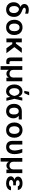

<svg xmlns="http://www.w3.org/2000/svg" viewBox="2764 -3585 1021 6589"><g transform="rotate(90 3274.5 -290.5)"><path d="M309.3 9.9Q248.9 9.9 202.1 -9.9Q155.2 -29.8 122.9 -64.6Q90.6 -99.4 73.7 -146.7Q56.8 -193.9 56.8 -248.6Q56.8 -316.8 78.5 -360.4Q103 -410.5 138.5 -439.6Q174 -468.8 214.1 -478.7L213.8 -481.5Q191.4 -491.8 173.7 -505.1Q155.9 -518.5 143.5 -534.6Q131 -550.8 124.3 -570.3Q117.5 -589.8 117.5 -612.2Q117.5 -650.2 131.7 -679.2Q146 -708.1 172.2 -727.8Q198.5 -747.5 235.6 -757.6Q272.7 -767.8 318.5 -767.8Q354 -767.8 383.5 -762.1Q398.8 -759.2 415.3 -754.8Q431.8 -750.4 449.9 -744.3V-641.3Q382.8 -665.5 327.8 -665.5Q310.7 -665.5 295.6 -662.5Q280.5 -659.4 269.4 -653.2Q258.2 -647 251.8 -637.6Q245.4 -628.2 245.4 -615.1Q245.4 -606.2 249.5 -597.5Q253.6 -588.8 263.5 -579.7Q273.4 -570.7 290.1 -561.6Q306.8 -552.6 332.4 -543.3Q444.2 -505.7 502.1 -437.1Q560 -368.6 560 -264.2Q560 -138.5 494.7 -66.8Q463.4 -31.2 417.4 -10.7Q371.4 9.9 309.3 9.9ZM309.3 -95.5Q351.2 -95.5 377.1 -118.3Q404.5 -142.4 416.2 -180Q428.3 -217.3 428.3 -259.9Q428.3 -281.6 425.4 -299.2Q422.6 -316.8 414.1 -337.4Q401.3 -370.4 375.4 -395.2Q349.4 -420.1 309.3 -430.4Q267.8 -430.4 241.1 -408Q212.7 -382.1 200.3 -345.2Q188.2 -308.9 188.2 -268.8Q188.2 -162.6 241.1 -118.3Q267.4 -95.5 309.3 -95.5Z M919.7 10.7Q837.4 10.7 779.5 -24.9Q721.9 -60.4 690.7 -123.2Q658.4 -186.4 658.4 -270.6Q658.4 -412.3 745.4 -491.1Q813.2 -552.6 919.7 -552.6Q961.6 -552.6 997.2 -542.8Q1032.7 -533 1061.4 -515.4Q1090.2 -497.9 1112.2 -473.2Q1134.2 -448.5 1149.1 -418.7Q1181.1 -355.1 1181.1 -270.6Q1181.1 -182.9 1148.4 -120.7Q1115.8 -58.9 1058.8 -24.1Q1001.8 10.7 919.7 10.7ZM920.5 -92.3Q953.8 -91.6 978.3 -105.8Q1002.8 -120 1018.8 -144.5Q1034.8 -169 1042.8 -201.7Q1050.8 -234.4 1050.8 -271Q1050.8 -305.8 1043.5 -338.2Q1036.2 -370.7 1020.4 -395.8Q1004.6 -420.8 979.9 -435.7Q955.3 -450.6 920.5 -450.6Q897.4 -450.6 878.7 -444.1Q860.1 -437.5 845.5 -425.8Q831 -414.1 820.5 -397.5Q810 -381 803.3 -361.5Q788.7 -320 788.7 -271Q788.7 -235.8 796.2 -203.5Q803.6 -171.2 819.4 -146.5Q835.2 -121.8 860.3 -107.1Q885.3 -92.3 920.5 -92.3Z M1805 0H1636.4L1490.1 -201.3H1432.5V0H1299.7V-528.4H1432.5V-324.6H1475.1L1629.3 -528.4H1794.4L1596.2 -272.7Z M2095.2 6.4Q2065 6.4 2038.7 -1.8Q2012.4 -9.9 1993.3 -28.2Q1974.1 -46.5 1963.1 -75.8Q1952.1 -105.1 1952.8 -147V-545.5H2078.5L2077.4 -158.7Q2077.8 -142.4 2082 -131.6Q2086.3 -120.7 2093.9 -114.3Q2101.6 -108 2112.2 -105.3Q2122.9 -102.6 2136.4 -102.6Q2157.7 -102.6 2178.6 -106.9V-6.4Q2141.3 6.4 2095.2 6.4Z M2374.3 199.9H2249.6V-545.5H2378.2V-229.4Q2378.2 -202.1 2387.3 -179.3Q2396.3 -156.6 2413.4 -140.1Q2430.4 -123.6 2454.7 -114.3Q2479 -105.1 2509.6 -105.1Q2541.2 -105.1 2565.3 -114.5Q2589.5 -123.9 2606 -140.6Q2622.5 -157.3 2631.2 -180Q2639.9 -202.8 2640.6 -229.4V-545.5H2769.5V0H2644.5V-78.8H2640.3Q2618.6 -36.9 2583.1 -18.1Q2548.7 0.4 2509.6 0.4Q2470.5 0.4 2435.7 -18.1Q2400.2 -36.9 2378.6 -78.8H2374.3Z M3111.2 11.4Q3038.7 9.9 2987.6 -27.3Q2932.9 -67.1 2905.9 -130.7Q2878.9 -194.6 2878.9 -272.7Q2878.6 -314.3 2886.7 -351.2Q2894.9 -388.1 2910 -419.4Q2925.1 -450.6 2946.6 -475.5Q2968 -500.4 2994.3 -517.6Q3020.6 -534.8 3051 -543.9Q3081.3 -552.9 3114.3 -552.6Q3181.8 -552.6 3229.4 -516.3Q3276.6 -480.1 3300.8 -417.6H3302.9L3329.9 -545.5H3432.5L3371.8 -272.7L3439.6 0H3335.9L3306.1 -128.6H3303.3Q3279.8 -66.8 3232.6 -28.1Q3185 11 3111.2 11.4ZM3125.7 -95.9Q3142 -95.9 3156.6 -100.7Q3171.2 -105.5 3183.8 -114Q3196.4 -122.5 3207.2 -133.9Q3218 -145.2 3226.6 -158.7Q3244.7 -185.7 3255.7 -215.6Q3266.7 -245.4 3272 -271.3L3272.4 -272.7L3272 -274.1Q3259.6 -339.1 3231.5 -385.3Q3193.5 -447.1 3131 -447.1Q3099.8 -447.4 3076.2 -433.6Q3052.6 -419.7 3036.8 -395.8Q3021 -371.8 3013 -340Q3005 -308.2 3005 -273.1Q3005 -194.6 3038.7 -144.9Q3072.1 -95.9 3125.7 -95.9ZM3176.5 -613.3H3098L3131 -781.2H3251.4Z M3795.8 9.9Q3735.1 9.9 3688.2 -10.7Q3641.3 -31.2 3609.4 -67.5Q3577.4 -103.7 3560.9 -152.7Q3544.4 -201.7 3544.4 -258.5V-269.9Q3544.4 -340.2 3572.4 -398.8Q3600.9 -458.1 3659.1 -494.7Q3715.2 -528.4 3794.4 -528.4H4079.5V-422.9H3951.3Q3970.5 -408.4 3986.9 -389.9Q4003.2 -371.4 4015.1 -349.4Q4027 -327.4 4033.6 -302Q4040.1 -276.6 4040.1 -248.6Q4040.1 -233 4039.2 -219.3Q4038.4 -205.6 4036.6 -192.8Q4034.8 -180 4031.6 -167.8Q4028.4 -155.5 4023.8 -142.8Q4011.4 -108.7 3990.9 -80.6Q3970.5 -52.6 3941.9 -32.5Q3913.4 -12.4 3876.8 -1.2Q3840.2 9.9 3795.8 9.9ZM3795.8 -95.5Q3836.6 -95.5 3860.8 -117.5Q3885.3 -139.9 3896.3 -174.9Q3907.3 -209.9 3907.3 -254.3Q3907.3 -269.2 3906.8 -281.2Q3906.2 -293.3 3905.5 -303.3Q3903.8 -323.9 3896.7 -346.2Q3872.2 -422.9 3794.4 -422.9Q3752.8 -422.9 3726.6 -402Q3713.1 -390.6 3703.8 -376.1Q3694.6 -361.5 3688.6 -344.5Q3682.5 -327.4 3679.9 -308.4Q3677.2 -289.4 3677.2 -269.9Q3677.2 -211.6 3688.9 -177.2Q3700.3 -139.9 3726.6 -117.7Q3752.8 -95.5 3795.8 -95.5Z M4444.6 10.7Q4362.2 10.7 4304.3 -24.9Q4246.8 -60.4 4215.6 -123.2Q4183.2 -186.4 4183.2 -270.6Q4183.2 -412.3 4270.2 -491.1Q4338.1 -552.6 4444.6 -552.6Q4486.5 -552.6 4522 -542.8Q4557.5 -533 4586.3 -515.4Q4615.1 -497.9 4637.1 -473.2Q4659.1 -448.5 4674 -418.7Q4706 -355.1 4706 -270.6Q4706 -182.9 4673.3 -120.7Q4640.6 -58.9 4583.6 -24.1Q4526.6 10.7 4444.6 10.7ZM4445.3 -92.3Q4478.7 -91.6 4503.2 -105.8Q4527.7 -120 4543.7 -144.5Q4559.7 -169 4567.6 -201.7Q4575.6 -234.4 4575.6 -271Q4575.6 -305.8 4568.4 -338.2Q4561.1 -370.7 4545.3 -395.8Q4529.5 -420.8 4504.8 -435.7Q4480.1 -450.6 4445.3 -450.6Q4422.2 -450.6 4403.6 -444.1Q4384.9 -437.5 4370.4 -425.8Q4355.8 -414.1 4345.3 -397.5Q4334.9 -381 4328.1 -361.5Q4313.6 -320 4313.6 -271Q4313.6 -235.8 4321 -203.5Q4328.5 -171.2 4344.3 -146.5Q4360.1 -121.8 4385.1 -107.1Q4410.2 -92.3 4445.3 -92.3Z M5023.1 9.9Q4963.4 9.9 4915.5 -12.1Q4867.5 -34.4 4840.2 -83.8Q4814.6 -130.7 4813.9 -206V-545.5H4939.6V-204.5Q4938.9 -173.7 4945.5 -152.7Q4952.1 -131.7 4963.2 -118.8Q4974.4 -105.8 4989 -100.1Q5003.6 -94.5 5019.2 -94.5Q5049.7 -94.5 5073.3 -110.4Q5096.9 -126.4 5112.9 -152.2Q5128.9 -177.9 5137.3 -210.6Q5145.6 -243.3 5145.6 -277Q5142 -349.8 5127.1 -418.3Q5112.2 -486.9 5090.6 -545.5H5212.7Q5235.1 -501.1 5251.1 -432.5Q5266.7 -364.7 5269.5 -277Q5269.2 -240.4 5263.7 -204.9Q5258.2 -169.4 5246.1 -137.4Q5234 -105.5 5214.8 -78.5Q5195.7 -51.5 5168.3 -31.8Q5141 -12.1 5104.9 -0.9Q5068.9 10.3 5023.1 9.9Z M5526.6 199.9H5402V-545.5H5530.5V-229.4Q5530.5 -202.1 5539.6 -179.3Q5548.7 -156.6 5565.7 -140.1Q5582.7 -123.6 5607.1 -114.3Q5631.4 -105.1 5661.9 -105.1Q5693.5 -105.1 5717.7 -114.5Q5741.8 -123.9 5758.3 -140.6Q5774.9 -157.3 5783.6 -180Q5792.3 -202.8 5793 -229.4V-545.5H5921.9V0H5796.9V-78.8H5792.6Q5771 -36.9 5735.4 -18.1Q5701 0.4 5661.9 0.4Q5622.9 0.4 5588.1 -18.1Q5552.6 -36.9 5530.9 -78.8H5526.6Z M6273.4 9.9Q6240.1 9.9 6209.2 5.1Q6178.3 0.4 6151.3 -8.9Q6124.3 -18.1 6102.1 -31.8Q6079.9 -45.5 6063.9 -63.4Q6047.9 -81.3 6039.2 -103Q6030.5 -124.6 6030.5 -149.9Q6030.5 -190.3 6057.5 -224.1Q6084.9 -258.5 6147.7 -274.9Q6089.5 -291.9 6064.6 -324.2Q6039.8 -356.5 6039.8 -394.2Q6041.9 -470.5 6106.2 -511.4Q6170.8 -552.6 6272.7 -552.6Q6368.3 -552.6 6430.8 -510.3Q6492.9 -468.4 6501.1 -391.3H6374.3Q6371.1 -407.3 6362.2 -419Q6353.3 -430.8 6339.5 -438.6Q6325.6 -446.4 6307.4 -450.1Q6289.1 -453.8 6267.4 -453.8Q6242.2 -453.8 6223 -448.5Q6203.8 -443.2 6191.1 -433.9Q6178.3 -424.7 6171.7 -412.5Q6165.1 -400.2 6164.8 -386.4Q6165.1 -359 6190 -342.2Q6214.8 -325.3 6266.3 -325.3H6339.5V-233.7H6266.3Q6244.7 -233.7 6224.8 -228.9Q6204.9 -224.1 6189.6 -214.8Q6174.4 -205.6 6165.3 -191.8Q6156.2 -177.9 6156.2 -159.4Q6156.2 -130.3 6186.1 -109.7Q6216.3 -89.5 6269.9 -89.5Q6321 -89.5 6349.6 -106Q6378.2 -122.5 6384.2 -158H6509.9Q6507.1 -129.6 6497.5 -106.4Q6487.9 -83.1 6472.1 -64.6Q6456.3 -46.2 6435.4 -32.5Q6414.4 -18.8 6389.2 -9.6Q6337.4 9.9 6273.4 9.9Z"/></g></svg>

Font: Linik Sans SemiBold
Style: Regular
Weight: 600
Designer: Fonts by Rasmus Andersson / Changes by Cristiano Sobral with parts from Marc Monis
Foundry: rsms
Version: Version 3.020; ttfautohint (v1.6)